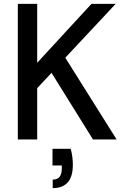

<svg xmlns="http://www.w3.org/2000/svg" viewBox="-20 -720 643 991"><path d="M72 0V-700H172V-396L452 -700H577L317 -422L582 0H460L246 -344L172 -265V0ZM252 251V207Q277 207 288 192Q299 177 299 148V134H251V48H345Q351 70 353.5 91Q356 112 356 130Q356 192 329.5 221.5Q303 251 252 251Z"/></svg>

Font: DM Sans 24pt Medium
Style: Regular
Weight: 500
Designer: Colophon Foundry, Jonny Pinhorn
Foundry: Colophon Foundry
Version: Version 4.004;gftools[0.9.30]